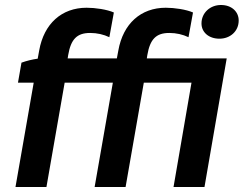

<svg xmlns="http://www.w3.org/2000/svg" viewBox="-20 -749 976 769"><path d="M66 -498 52 -418H115L42 0H166L239 -418H432L359 0H483L556 -418H747L675 0H799L888 -515H568L570 -528C581 -593 606 -617 658 -617C686 -617 712 -611 735 -600L753 -699C726 -711 679 -718 644 -718C544 -718 473 -654 454 -547L448 -515H251L253 -528C264 -593 289 -617 341 -617C369 -617 395 -611 418 -600L436 -699C409 -711 362 -718 327 -718C227 -718 156 -654 137 -547L131 -514C109 -511 85 -505 66 -498ZM859 -594C901 -594 936 -623 936 -667C936 -702 908 -729 865 -729C822 -729 787 -698 787 -655C787 -620 816 -594 859 -594Z"/></svg>

Font: Fixel Display 20240404 SemiBold
Style: Italic
Weight: 600
Italic angle: -10°
Designer: AlfaBravo + MacPaw
Foundry: Kyrylo Tkachov, Marchela Mozhyna, Serhii Makarenko, Maria Weinstein, Zakhar Kryvoshyya
Version: Version 1.211;Glyphs 3.2 (3225)